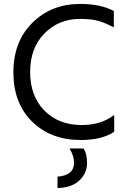

<svg xmlns="http://www.w3.org/2000/svg" viewBox="-20 -703 642 975"><path d="M404 51Q422 76 422 126Q422 176 383.5 213Q345 250 272 252V194Q356 188 356 123Q356 89 333 51ZM390 8Q238 8 143 -85.5Q48 -179 48 -335.5Q48 -492 144.5 -587.5Q241 -683 387 -683Q492 -683 558 -647V-564Q514 -587 479 -597Q444 -607 387 -607Q278 -607 205.5 -533Q133 -459 133 -337.5Q133 -216 205 -142Q277 -68 396 -68Q492 -68 560 -119V-34Q498 8 390 8Z"/></svg>

Font: Hind Vadodara
Style: Regular
Weight: 400
Designer: Hitesh Malaviya
Foundry: Indian Type Foundry
Version: Version 0.702;PS 1.0;hotconv 1.0.81;makeotf.lib2.5.63406